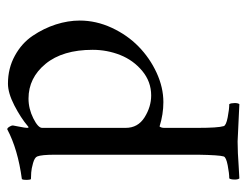

<svg xmlns="http://www.w3.org/2000/svg" viewBox="-96 -374 690 538"><g transform="rotate(-90 249.0 -105.0)"><path d="M283.7 -427.7Q326.7 -427.7 361.8 -408.4Q397 -389.2 417.7 -358.4Q438.5 -327.6 449.5 -293.5Q460.4 -259.3 460.4 -226.6Q460.4 -180.7 440.2 -137Q419.9 -93.3 387.7 -61.8Q355.5 -30.3 314.2 -11.2Q272.9 7.8 231.9 7.8Q197.8 7.8 163.6 -2.9Q159.7 2 159.7 9.8V104.5Q159.7 161.1 164.6 176.8Q166.5 183.6 189.2 188Q211.9 192.4 226.1 192.4Q229 196.3 229.2 206.5Q229.5 216.8 226.1 220.7Q126 215.8 121.6 215.8Q104.5 215.8 88.6 216.6Q72.8 217.3 52.2 218.8Q31.7 220.2 18.1 220.7Q14.6 216.8 14.9 206.5Q15.1 196.3 18.1 192.4Q32.2 192.4 54.9 188Q77.6 183.6 79.6 176.8Q83.5 164.6 84.5 104.5V-294.9Q84.5 -334 79.6 -345.7Q76.7 -353 61 -357.4Q45.4 -361.8 34.9 -362.5Q24.4 -363.3 16.1 -363.3Q14.2 -365.2 13.9 -375Q13.7 -384.8 16.1 -388.7Q99.6 -399.9 155.8 -429.7Q159.2 -429.7 162.8 -423.8Q166.5 -418 166.5 -414.1Q166.5 -413.6 163.1 -396.2Q159.7 -378.9 159.7 -374Q159.7 -370.1 161.6 -370.1Q162.6 -370.1 164.6 -372.1Q187.5 -391.6 222.4 -409.7Q257.3 -427.7 283.7 -427.7ZM241.7 -370.1Q213.4 -370.1 186.5 -356.7Q159.7 -343.3 159.7 -332V-97.7Q159.7 -63.5 189.2 -44.9Q218.8 -26.4 250.5 -26.4Q289.1 -26.4 319.1 -51.3Q349.1 -76.2 363.8 -113Q378.4 -149.9 378.4 -190.4Q378.4 -274.4 339.1 -322.3Q299.8 -370.1 241.7 -370.1Z"/></g></svg>

Font: Amiri
Style: Regular
Weight: 400
Designer: Khaled Hosny
Version: Version 000.108